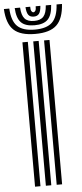

<svg xmlns="http://www.w3.org/2000/svg" viewBox="-100 -1026 451 1060"><g transform="rotate(-5 125.0 -496.0)"><path d="M170 0V-800H200V0ZM50 0V-800H80V0ZM110 0V-800H140V0ZM125 -840Q43 -840 5.6 -875.4Q-31.8 -910.8 -36 -992H-6Q-2.5 -923.5 28 -893.8Q58.5 -864 125 -864Q191 -864 221.5 -893.8Q252 -923.5 256 -992H286Q281 -910.8 243.6 -875.4Q206.2 -840 125 -840ZM125 -888Q73.8 -888 50.4 -912.1Q27 -936.2 24 -992H53.8Q56.2 -949.2 72.8 -930.6Q89.2 -912 125 -912Q160.5 -912 177 -930.6Q193.5 -949.2 196.2 -992H226Q222.8 -936.2 199.2 -912.1Q175.8 -888 125 -888ZM125 -936Q104.5 -936 95 -949Q85.5 -962 83.8 -992H109.8Q109.5 -975 114.1 -967.5Q118.8 -960 125 -960Q131.5 -960 136.1 -967.5Q140.8 -975 140.2 -992H166.2Q164.2 -962 154.6 -949Q145 -936 125 -936Z"/></g></svg>

Font: Big Shoulders Inline Text Thin Black
Style: Regular
Weight: 900
Version: Version 2.002